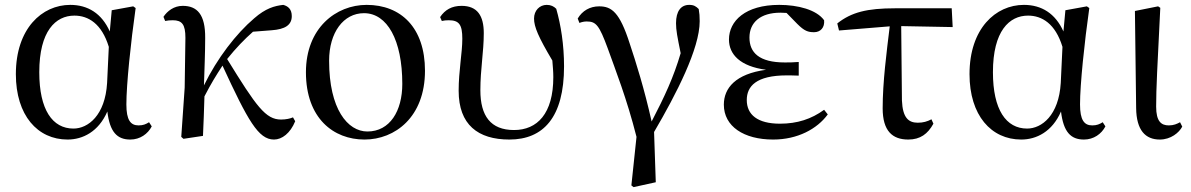

<svg xmlns="http://www.w3.org/2000/svg" viewBox="-20 -557 4883 787"><path d="M257 15C319 15 384 -17 420 -100C430 -16 460 15 514 15C554 15 586 -8 602 -39L591 -56C578 -48 567 -43 548 -43C515 -43 498 -65 498 -129C498 -211 516 -383 536 -524L526 -531L438 -515L430 -428C397 -502 340 -537 268 -537C152 -537 45 -440 45 -253C45 -84 134 15 257 15ZM426 -365 419 -217C411 -84 341 -30 281 -30C195 -30 141 -107 141 -261C141 -430 208 -493 285 -493C342 -493 397 -460 426 -365Z M1103 15C1136 15 1170 -11 1190 -60L1181 -76C1170 -71 1152 -67 1132 -67C1069 -67 1031 -120 911 -315C947 -360 982 -396 1017 -427L1094 -433C1148 -437 1176 -454 1176 -491C1176 -520 1160 -532 1141 -537C1105 -533 1069 -523 1022 -482C948 -419 870 -318 816 -207C818 -273 821 -340 821 -401C822 -498 788 -533 729 -533C693 -533 666 -512 650 -488L657 -471C666 -473 677 -474 688 -474C726 -474 740 -457 740 -402L737 -198L723 4L732 12L812 0C815 -54 816 -107 818 -162C846 -216 864 -245 892 -288C996 -63 1039 15 1103 15Z M1474 15C1599 15 1722 -77 1722 -267C1722 -444 1623 -537 1483 -537C1357 -537 1234 -442 1234 -261C1234 -72 1347 15 1474 15ZM1486 -18C1405 -18 1329 -110 1329 -308C1329 -424 1388 -503 1472 -503C1567 -503 1629 -393 1629 -213C1629 -102 1578 -18 1486 -18Z M2068 15C2207 15 2292 -76 2292 -285C2292 -373 2279 -455 2260 -521C2250 -531 2238 -537 2221 -537C2192 -537 2169 -514 2169 -481C2169 -447 2187 -405 2244 -309C2246 -285 2248 -263 2248 -241C2248 -91 2182 -24 2087 -24C1991 -24 1949 -82 1949 -187C1949 -274 1963 -344 1963 -421C1963 -492 1937 -533 1872 -533C1832 -533 1804 -517 1784 -487L1791 -471C1799 -473 1809 -474 1819 -474C1862 -474 1875 -456 1875 -398C1875 -340 1860 -267 1860 -185C1860 -46 1939 15 2068 15Z M2568 203 2577 210 2668 190 2661 -16C2753 -173 2848 -358 2848 -470C2848 -490 2847 -503 2844 -520C2833 -531 2824 -537 2805 -537C2771 -537 2751 -511 2751 -462C2751 -433 2756 -408 2770 -339C2741 -240 2704 -161 2651 -59C2621 -193 2587 -301 2561 -379C2520 -507 2487 -531 2436 -531C2398 -531 2367 -513 2348 -481L2355 -463C2365 -467 2375 -469 2385 -469C2423 -469 2436 -454 2471 -359C2502 -272 2549 -154 2589 4Z M3149 15C3249 15 3329 -28 3373 -88L3358 -107C3306 -69 3248 -50 3177 -50C3085 -50 3041 -87 3041 -147C3041 -203 3079 -248 3205 -248C3216 -248 3227 -248 3254 -247V-303C3230 -301 3214 -301 3197 -301C3091 -301 3052 -342 3052 -403C3052 -465 3097 -505 3179 -505L3204 -504L3248 -459C3277 -430 3292 -425 3317 -425C3343 -425 3361 -444 3358 -474C3327 -517 3251 -537 3174 -537C3035 -537 2968 -471 2968 -395C2968 -334 3014 -285 3120 -271C2995 -254 2947 -196 2947 -128C2947 -39 3029 15 3149 15Z M3703 15C3752 15 3783 -8 3806 -50L3798 -68C3781 -59 3764 -54 3742 -54C3704 -54 3680 -74 3677 -145L3674 -450L3885 -446L3881 -523H3649C3534 -523 3470 -507 3412 -461L3419 -432L3627 -449C3614 -342 3598 -221 3598 -113C3598 -20 3638 15 3703 15Z M4166 15C4228 15 4293 -17 4329 -100C4339 -16 4369 15 4423 15C4463 15 4495 -8 4511 -39L4500 -56C4487 -48 4476 -43 4457 -43C4424 -43 4407 -65 4407 -129C4407 -211 4425 -383 4445 -524L4435 -531L4347 -515L4339 -428C4306 -502 4249 -537 4177 -537C4061 -537 3954 -440 3954 -253C3954 -84 4043 15 4166 15ZM4335 -365 4328 -217C4320 -84 4250 -30 4190 -30C4104 -30 4050 -107 4050 -261C4050 -430 4117 -493 4194 -493C4251 -493 4306 -460 4335 -365Z M4734 15C4779 15 4813 -13 4826 -38L4817 -56C4804 -49 4791 -43 4771 -43C4740 -43 4719 -59 4719 -120C4719 -196 4724 -284 4736 -525L4727 -531L4632 -512L4637 -114C4638 -23 4675 15 4734 15Z"/></svg>

Font: Noto Serif CJK SC Medium
Style: Regular
Weight: 500
Designer: Ryoko NISHIZUKA 西塚涼子 (kana & ideographs); Frank Grießhammer (Latin, Greek & Cyrillic); Wenlong ZHANG 张文龙 (bopomofo); San
Foundry: Adobe
Version: Version 2.001;hotconv 1.1.0;makeotfexe 2.6.0